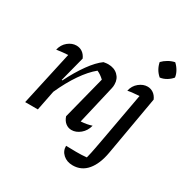

<svg xmlns="http://www.w3.org/2000/svg" viewBox="-204 -887 1219 1260"><g transform="rotate(30 406.0 -257.5)"><path d="M41 0 131 -409Q113 -408 92.5 -406Q72 -404 45 -400Q55 -442 85 -466Q115 -490 148 -490Q173 -490 193 -476.5Q213 -463 225 -436L176 -246L181 -245Q223 -329 268 -391.5Q313 -454 355 -484Q377 -488 389 -488Q435 -488 463 -461.5Q491 -435 491 -394Q491 -386 490.5 -379Q490 -372 488 -364L420 -72Q446 -74 464.5 -77.5Q483 -81 502 -87Q491 -44 460 -18.5Q429 7 395 7Q370 7 350 -8.5Q330 -24 320 -54L403 -379Q377 -404 349 -416Q301 -377 254.5 -309.5Q208 -242 167 -151L137 0ZM763 -436 685 11Q669 103 626.5 153.5Q584 204 518 204Q473 204 444.5 178Q416 152 417 114Q451 115 493 115.5Q535 116 573 112Q584 68 590 34Q596 0 604 -41L671 -410Q647 -408 625.5 -406Q604 -404 584 -400Q593 -441 623.5 -465.5Q654 -490 687 -490Q711 -490 731 -476.5Q751 -463 763 -436ZM763 -719Q782 -702 795.5 -678.5Q809 -655 812 -631Q797 -612 773.5 -598Q750 -584 725 -581Q685 -615 674 -669Q691 -687 714.5 -700.5Q738 -714 763 -719Z"/></g></svg>

Font: Piazzolla Medium
Style: Italic
Weight: 500
Italic angle: -11.3°
Designer: Juan Pablo del Peral
Foundry: Huerta Tipografica
Version: Version 1.330